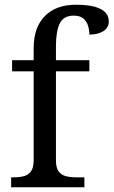

<svg xmlns="http://www.w3.org/2000/svg" viewBox="-20 -790 479 810"><path d="M27 0V-42H40Q63 -42 81.5 -47Q100 -52 111 -67.5Q122 -83 122 -114V-489H31V-536H122V-586Q122 -675 169.5 -722.5Q217 -770 299 -770Q351 -770 381.5 -761Q412 -752 425.5 -736.5Q439 -721 439 -700Q439 -673 416 -658.5Q393 -644 357 -644Q357 -664 351 -682.5Q345 -701 331 -712.5Q317 -724 291 -724Q248 -724 232 -691Q216 -658 216 -595V-536H357V-489H216V-114Q216 -83 227 -67.5Q238 -52 257 -47Q276 -42 298 -42H336V0Z"/></svg>

Font: Noto Serif Vithkuqi
Style: Regular
Weight: 400
Version: Version 1.005